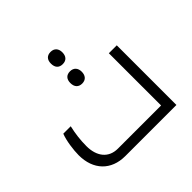

<svg xmlns="http://www.w3.org/2000/svg" viewBox="-174 -910 1097 1097"><g transform="rotate(-45 374.0 -361.5)"><path d="M369 -624C400 -624 415 -644 415 -674C415 -703 399 -723 369 -723C340 -723 323 -706 323 -674C323 -641 340 -624 369 -624ZM369 -467C400 -467 415 -488 415 -517C415 -546 399 -566 369 -566C340 -566 323 -549 323 -517C323 -485 340 -467 369 -467ZM250 0H663V-482H599V-60H250C174 -60 133 -116 133 -197C133 -247 139 -293 150 -341H90C74 -301 65 -233 65 -192C65 -74 136 0 250 0Z"/></g></svg>

Font: Noto Kufi Arabic Light
Style: Regular
Weight: 300
Designer: Monotype Design Team, David Williams, Khaled Hosny
Foundry: Google LLC
Version: Version 2.109